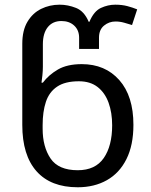

<svg xmlns="http://www.w3.org/2000/svg" viewBox="-20 -790 645 820"><path d="M312 9.8Q196.8 9.8 136 -58.6Q75.2 -127 75.2 -256.8V-603Q75.2 -660.2 97.2 -697Q119.1 -733.9 155.5 -752Q191.9 -770 234.9 -770Q270 -770 304.9 -756.1Q339.8 -742.2 358.9 -696.8H361.8Q380.9 -742.2 410.9 -756.1Q440.9 -770 472.2 -770Q501 -770 523.9 -763.9Q546.9 -757.8 565.9 -750L543.9 -683.1Q527.8 -688 510 -693.1Q492.2 -698.2 473.1 -698.2Q445.8 -698.2 424.3 -680.7Q402.8 -663.1 402.8 -628.9V-581.1H317.9V-628.9Q317.9 -661.1 296.9 -680.7Q275.9 -700.2 242.2 -700.2Q205.1 -700.2 184.1 -674.1Q163.1 -647.9 163.1 -601.1V-504.9Q163.1 -488.8 161.1 -468.5Q159.2 -448.2 157.2 -437H163.1Q188 -470.2 227.5 -493.2Q267.1 -516.1 329.1 -516.1Q429.2 -516.1 489.5 -448Q549.8 -379.9 549.8 -256.8Q549.8 -169.9 520 -110.4Q490.2 -50.8 436.5 -20.5Q382.8 9.8 312 9.8ZM312 -63Q387.2 -63 423.1 -115Q459 -167 459 -254.9Q459 -309.1 443.6 -351.6Q428.2 -394 396.7 -418.5Q365.2 -442.9 316.9 -442.9Q257.8 -442.9 223.9 -419.9Q189.9 -397 176 -355Q162.1 -313 162.1 -255.9V-240.2Q162.1 -163.1 196 -113Q230 -63 312 -63Z"/></svg>

Font: Kurinto Seri
Style: Regular
Weight: 400
Designer: Kurinto was developed by Clint Goss from a range of fonts that are compatible with the SIL Open Font License Version 1.1
Foundry: Clinton F. Goss
Version: Version 2.196; July 25, 2020